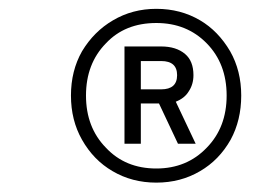

<svg xmlns="http://www.w3.org/2000/svg" viewBox="-20 -709 586 424"><path d="M161.1 -595.7Q187.5 -639.6 229.5 -664.1Q272.5 -689.5 325.2 -689.5Q378.9 -689.5 421.9 -664.1Q461.9 -640.6 488.3 -595.7Q512.7 -552.7 512.7 -498Q512.7 -443.4 489.3 -400.4Q463.9 -355.5 421.9 -331.1Q378.9 -305.7 325.2 -305.7Q271.5 -305.7 228.5 -331.1Q186.5 -355.5 161.1 -400.4Q136.7 -443.4 136.7 -498Q136.7 -552.7 161.1 -595.7ZM325.2 -658.2Q255.9 -658.2 213.9 -613.3Q169.9 -568.4 169.9 -498Q169.9 -427.7 213.9 -382.8Q256.8 -336.9 325.2 -336.9Q392.6 -336.9 436.5 -382.8Q480.5 -427.7 480.5 -498Q480.5 -568.4 436.5 -613.3Q392.6 -658.2 325.2 -658.2ZM254.9 -606.4H335.9Q369.1 -606.4 388.7 -589.8Q407.2 -574.2 407.2 -543Q407.2 -522.5 396.5 -506.8Q387.7 -492.2 368.2 -484.4L412.1 -391.6H373L331.1 -480.5H291V-391.6H254.9ZM335.9 -511.7Q371.1 -511.7 371.1 -543Q371.1 -574.2 335.9 -574.2H291V-511.7Z"/></svg>

Font: Dinish
Style: Italic
Weight: 400
Italic angle: -12°
Designer: Bert Driehuis
Foundry: Playbeing
Version: Version 3.002; git-62d0f29-release